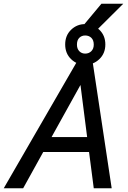

<svg xmlns="http://www.w3.org/2000/svg" viewBox="-70 -1008 688 1028"><path d="M-50 0 349 -690H424L528 0H432L405 -208L452 -194H116L183 -233L54 0ZM196 -256 161 -274H442L400 -247L355 -599L383 -593ZM279 -770Q279 -818 310.5 -848.5Q342 -879 386 -879Q430 -879 462 -848.5Q494 -818 494 -770Q494 -722 462 -691.5Q430 -661 386 -661Q342 -661 310.5 -691.5Q279 -722 279 -770ZM342 -769Q342 -747 354.5 -734Q367 -721 386 -721Q406 -721 419 -734Q432 -747 432 -769Q432 -793 419 -805.5Q406 -818 386 -818Q367 -818 354.5 -805.5Q342 -793 342 -769ZM348 -838 473 -988H590L439 -838Z"/></svg>

Font: Radio Canada
Style: Italic
Weight: 400
Italic angle: -12°
Designer: Charles Daoud, Etienne Aubert Bonn, Alexandre Saumier Demers, Jacques Le Bailly
Foundry: Radio-Canada
Version: Version 2.104;gftools[0.9.28.dev5+ged2979d]